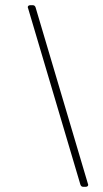

<svg xmlns="http://www.w3.org/2000/svg" viewBox="-20 -720 398 740"><path d="M319 -11 117 -692C115 -697 112 -700 106 -700H97C91 -700 87 -697 87 -692C87 -691 88 -690 88 -689L290 -8C292 -3 295 0 301 0H310C316 0 320 -3 320 -8C320 -9 319 -10 319 -11Z"/></svg>

Font: Barlow Thin
Style: Regular
Weight: 250
Designer: Jeremy Tribby
Foundry: Tribby Type
Version: Version 1.422;hotconv 1.0.109;makeotfexe 2.5.65596